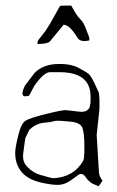

<svg xmlns="http://www.w3.org/2000/svg" viewBox="-20 -652 411 672"><path d="M229.5 -632.3Q249.5 -595.2 260.5 -585.2Q271.5 -575.2 279.1 -555.2Q286.6 -535.2 289.8 -528.1Q293 -521 293 -510.7Q283.2 -508.3 275.4 -508.3Q257.8 -508.3 251 -520Q224.6 -564.5 202.6 -565.4Q179.2 -537.1 155.8 -508.3Q147.5 -498 111.3 -498V-504.9Q111.3 -509.8 127.4 -528.6Q143.6 -547.4 165 -586.4Q186.5 -625.5 190.4 -631.3Q194.3 -632.3 205.1 -632.3Q215.8 -632.3 229.5 -632.3ZM67.4 -352.5Q67.4 -352.5 101.6 -397.5Q129.9 -424.8 174.8 -427.7Q182.6 -428.2 189.9 -428.2Q228.5 -428.2 253.9 -415Q284.2 -399.4 292 -391.6Q299.8 -383.8 312 -357.9Q324.2 -332 326.2 -327.1Q326.2 -322.3 328.1 -304.7V-270.5L318.4 -179.7L326.2 -49.8Q327.1 -34.2 338.9 -19.5L325.2 0L302.7 -9.8Q288.1 -19.5 281.2 -30.3Q274.4 -41 266.6 -43H260.7Q254.9 -41 249 -36.1Q243.2 -31.2 223.6 -18.1Q204.1 -4.9 182.1 -4.9Q160.2 -4.9 125 -12.7Q47.9 -29.8 35.2 -93.8Q33.2 -103.5 33.2 -118.7Q33.2 -133.8 43.5 -176.8Q53.7 -219.7 69.3 -229.5Q85 -239.3 140.1 -252.9Q195.3 -266.6 210 -266.6L261.7 -260.7H262.7Q278.3 -260.7 283.7 -265.1Q289.1 -269.5 290.5 -271Q292 -272.5 293 -274.9Q293.9 -277.3 294.4 -279.3Q294.9 -281.2 295.4 -284.7Q295.9 -288.1 296.4 -289.6Q296.9 -291 296.9 -294.9V-314.5Q296.9 -399.4 187.5 -399.4H155.3Q133.3 -399.4 99.6 -350.6L82 -317.4Q74.2 -314.9 68.8 -314.9Q58.6 -314.9 58.6 -324.7Q58.6 -334.5 67.4 -352.5ZM271.5 -89.8Q275.4 -96.7 275.4 -138.7Q275.4 -185.5 268.6 -204.1Q261.7 -222.7 228 -226.1Q194.3 -229.5 183.1 -229.5Q171.9 -229.5 165.5 -227.1Q159.2 -224.6 132.8 -222.2Q106.4 -219.7 83 -198.2L68.4 -168L61.5 -117.2Q60.5 -111.3 60.5 -106Q60.5 -82.5 76.2 -67.4Q96.7 -46.9 119.1 -40.5Q159.7 -28.3 166.5 -28.3H167Q238.3 -31.7 271.5 -89.8Z"/></svg>

Font: Drukaatie burti
Style: Thin
Weight: 100
Version: Version 0.14